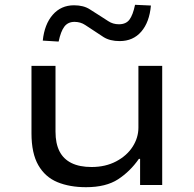

<svg xmlns="http://www.w3.org/2000/svg" viewBox="-20 -770 808 799"><path d="M338 9Q270 9 219 -12Q168 -33 139.5 -82.5Q111 -132 111 -215V-496H211V-222Q211 -173 227.5 -140.5Q244 -108 277.5 -91.5Q311 -75 361 -75Q419 -75 463.5 -98.5Q508 -122 532 -159.5Q556 -197 556 -239V-496H655V0H563V-109H558Q522 -57 471.5 -24Q421 9 338 9ZM224 -597 158 -601Q165 -669 199.5 -708.5Q234 -748 288 -748Q328 -748 354 -731Q380 -714 398 -703Q411 -695 430.5 -682Q450 -669 475 -669Q504 -669 518.5 -688Q533 -707 542 -750L608 -747Q602 -678 568 -638.5Q534 -599 478 -599Q437 -599 410.5 -616Q384 -633 368 -644Q354 -653 334.5 -666Q315 -679 290 -679Q263 -679 248 -659.5Q233 -640 224 -597Z"/></svg>

Font: Nunito Sans 7pt Expanded
Style: Regular
Weight: 400
Width: 7
Designer: Vernon Adams
Foundry: Vernon Adams
Version: Version 3.101;gftools[0.9.27]